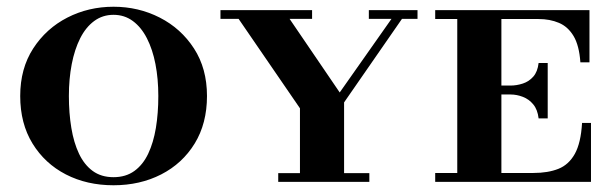

<svg xmlns="http://www.w3.org/2000/svg" viewBox="-20 -540 1830 570"><path d="M317 10Q238 10 175.5 -22.2Q113 -54.5 76.5 -114Q40 -173.5 40 -255Q40 -336.5 78.5 -396Q117 -455.5 180 -487.8Q243 -520 317 -520Q391 -520 454.2 -487.8Q517.5 -455.5 556 -396Q594.5 -336.5 594.5 -255Q594.5 -173.5 558 -114Q521.5 -54.5 458.5 -22.2Q395.5 10 317 10ZM317 -14Q353.5 -14 379 -32.5Q404.5 -51 420 -83.8Q435.5 -116.5 442.8 -160.2Q450 -204 450 -255Q450 -306 441.5 -349.8Q433 -393.5 416.2 -426.2Q399.5 -459 374.5 -477.5Q349.5 -496 317 -496Q284.5 -496 259.5 -477.5Q234.5 -459 218 -426.2Q201.5 -393.5 193 -349.8Q184.5 -306 184.5 -255Q184.5 -204 191.8 -160.2Q199 -116.5 214.5 -83.8Q230 -51 255.2 -32.5Q280.5 -14 317 -14Z M870.5 0V-218.5L670.5 -510H822L988.5 -265.5L1159.5 -508.5L1190 -508L1001.5 -236V0ZM806 0V-26H1076.5V0ZM634.5 -484V-510H906.5V-484ZM1075 -484V-510H1219.5V-484Z M1579 -188.5Q1576 -214.5 1563.2 -230Q1550.5 -245.5 1532.2 -252.5Q1514 -259.5 1495.5 -259.5H1440.5V-286H1495.5Q1514 -286 1532.2 -292Q1550.5 -298 1563.2 -312.5Q1576 -327 1579 -353H1606V-188.5ZM1708 -175H1734.5V0H1272V-26.5H1337.5V-483.5H1272V-510H1730V-355H1703Q1699.5 -405 1682.8 -433Q1666 -461 1639.2 -472.2Q1612.5 -483.5 1579 -483.5H1468.5V-26.5H1563.5Q1607 -26.5 1637.8 -38.8Q1668.5 -51 1686.5 -83.2Q1704.5 -115.5 1708 -175Z"/></svg>

Font: Bodoni Moda SC 9pt SemiBold
Style: Regular
Weight: 600
Designer: Owen Earl
Foundry: indestructible type
Version: Version 2.005